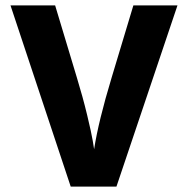

<svg xmlns="http://www.w3.org/2000/svg" viewBox="-20 -694 699 714"><path d="M640 -674 413 0H243L19 -674H185L266 -405Q288 -333 304 -266.5Q320 -200 325 -170L330 -139Q346 -243 395 -405L476 -674Z"/></svg>

Font: Hind Bold
Style: Regular
Weight: 700
Designer: Manushi Parikh, Satya Rajpurohit
Foundry: Indian Type Foundry
Version: Version 1.201;PS 1.0;hotconv 1.0.78;makeotf.lib2.5.61930; tt